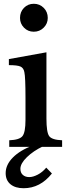

<svg xmlns="http://www.w3.org/2000/svg" viewBox="-20 -778 367 1017"><path d="M226 -501V-150Q226 -77 240.5 -57Q255 -37 309 -35V0H29V-35Q83 -37 99 -57Q115 -77 115 -143V-260Q115 -370 109 -396Q105 -418 88.5 -425.5Q72 -433 27 -433V-465ZM86 -683Q86 -715 107 -736.5Q128 -758 159 -758Q190 -758 211.5 -736.5Q233 -715 233 -683Q233 -653 211.5 -631.5Q190 -610 159 -610Q128 -610 107 -631.5Q86 -653 86 -683ZM225 110 255 141Q193 219 105 219Q61 219 35.5 198Q10 177 10 139Q10 95 48 56.5Q86 18 155 -8H208V-3Q157 21 122.5 54.5Q88 88 88 116Q88 137 101 148.5Q114 160 135 160Q155 160 180 147Q205 134 225 110Z"/></svg>

Font: Kolar Light
Style: Regular
Weight: 300
Designer: Ramakrishna Saiteja (Kannada); Shiva Nallaperumal (Latin)
Foundry: Indian Type Foundry
Version: Version 1.001;PS 1.0;hotconv 1.0.88;makeotf.lib2.5.647800